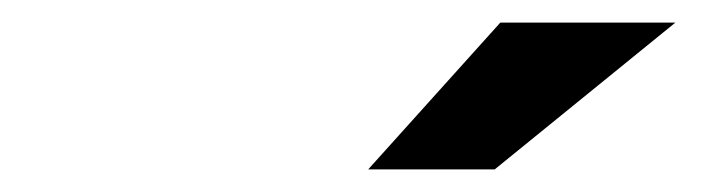

<svg xmlns="http://www.w3.org/2000/svg" viewBox="-20 -758 640 170"><path d="M306 -608 423 -738H578L418 -608Z"/></svg>

Font: Red Hat Display
Style: Bold Italic
Weight: 700
Italic angle: -12°
Designer: Pentagram, MCKL
Foundry: Pentagram, MCKL
Version: Version 1.023; ttfautohint (v1.8.3)